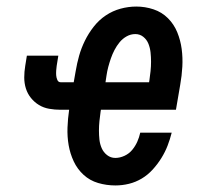

<svg xmlns="http://www.w3.org/2000/svg" viewBox="-20 -558 640 586"><path d="M332 8Q305 8 279.5 0.5Q254 -7 235 -24.5Q216 -42 205 -65.5Q194 -89 189.5 -115Q185 -141 186 -168.5Q187 -196 191 -223H165Q147 -223 130 -226Q113 -229 99 -237.5Q85 -246 74.5 -259Q64 -272 59 -288Q54 -304 54 -321.5Q54 -339 57 -357L62 -388H158L153 -357Q152 -350 151.5 -342.5Q151 -335 151.5 -328Q152 -321 155 -314Q158 -307 165 -307H205L211 -341Q215 -365 221.5 -388Q228 -411 239 -433.5Q250 -456 266 -476.5Q282 -497 303 -511Q324 -525 348 -531.5Q372 -538 396 -538Q423 -538 448.5 -529.5Q474 -521 492.5 -502.5Q511 -484 521 -459.5Q531 -435 534.5 -408.5Q538 -382 536.5 -354.5Q535 -327 530 -299L517 -223H288L287 -217Q285 -203 283.5 -188.5Q282 -174 282 -159.5Q282 -145 283.5 -131.5Q285 -118 290.5 -105.5Q296 -93 307 -84.5Q318 -76 332 -76Q346 -76 360 -82.5Q374 -89 383.5 -100.5Q393 -112 399 -125.5Q405 -139 408 -153H504Q499 -133 491.5 -113.5Q484 -94 472.5 -75.5Q461 -57 446 -40.5Q431 -24 412.5 -13Q394 -2 373.5 3Q353 8 332 8ZM302 -307H435L436 -313Q438 -327 439.5 -341Q441 -355 441 -369.5Q441 -384 439.5 -398Q438 -412 433 -424.5Q428 -437 417.5 -445.5Q407 -454 393 -454Q379 -454 366.5 -447Q354 -440 345 -429Q336 -418 329.5 -405.5Q323 -393 318.5 -380Q314 -367 310.5 -354Q307 -341 305 -327Z"/></svg>

Font: Iosevka Curly MdExObl
Style: Regular
Weight: 500
Width: 7
Italic angle: -9°
Monospace: yes
Designer: Belleve Invis
Foundry: Belleve Invis
Version: Version 11.1.0; ttfautohint (v1.8.3)